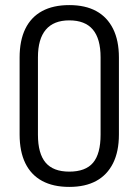

<svg xmlns="http://www.w3.org/2000/svg" viewBox="-20 -727 544 754"><path d="M252 7Q189 7 145.5 -16.5Q102 -40 79.5 -86Q57 -132 57 -199V-501Q57 -568 79.5 -614Q102 -660 145.5 -683.5Q189 -707 252 -707Q315 -707 358 -683.5Q401 -660 424 -614Q447 -568 447 -501V-199Q447 -132 424 -86Q401 -40 358 -16.5Q315 7 252 7ZM252 -53Q316 -53 345.5 -88Q375 -123 375 -198V-502Q375 -575 344.5 -611Q314 -647 252 -647Q191 -647 160 -610.5Q129 -574 129 -502V-198Q129 -124 159 -88.5Q189 -53 252 -53Z"/></svg>

Font: Pathway Extreme Condensed Light
Style: Regular
Weight: 300
Width: 3
Version: Version 1.001;gftools[0.9.26]